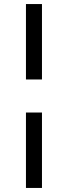

<svg xmlns="http://www.w3.org/2000/svg" viewBox="-20 -744 334 947"><path d="M108 -352V-724H187V-352ZM108 183V-189H187V183Z"/></svg>

Font: Archivo Expanded
Style: Regular
Weight: 400
Width: 7
Designer: Hector Gatti
Foundry: Omnibus-Type
Version: Version 2.001